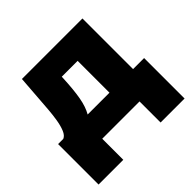

<svg xmlns="http://www.w3.org/2000/svg" viewBox="-174 -711 1045 1045"><g transform="rotate(-45 348.5 -188.5)"><path d="M17.6 162.1V-149.4H57.6Q75.7 -156.7 86.7 -183.1Q97.7 -209.5 103.5 -245.1Q109.4 -280.8 112.3 -317.6Q115.2 -354.5 117.2 -382.3L128.9 -539.1H594.7V-149.4H679.7V162.1H495.1V0H208V162.1ZM245.1 -149.4H413.1V-394.5H291L290.5 -382.3Q286.6 -297.9 276.6 -241.9Q266.6 -186 245.1 -149.4Z"/></g></svg>

Font: Inter 18pt Black
Style: Regular
Weight: 900
Designer: Rasmus Andersson
Foundry: rsms
Version: Version 4.001;git-66647c0bb